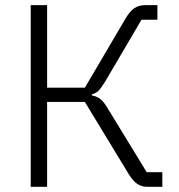

<svg xmlns="http://www.w3.org/2000/svg" viewBox="-20 -718 687 738"><path d="M98.1 0V-698.2H161.1V-380.9H306.2L460.9 -644Q478 -673.8 495.6 -686Q513.2 -698.2 538.1 -698.2H585V-642.1H523.9L383.8 -403.8Q367.7 -377.9 357.9 -368.7Q348.1 -359.4 333 -355V-351.1Q352.1 -348.1 366 -337.2Q379.9 -326.2 395 -299.8L543.9 -56.2H604V0H545.9Q524.4 0 507.8 -11Q491.2 -22 474.1 -49.8L306.2 -326.2H161.1V0Z"/></svg>

Font: Anuphan Light
Style: Regular
Weight: 300
Designer: Mike Abbink, Paul van der Laan, Pieter van Rosmalen, Mint Tantisuwanna
Foundry: Bold Monday; Cadson Demak
Version: Version 3.002;hotconv 1.0.109;makeotfexe 2.5.65596